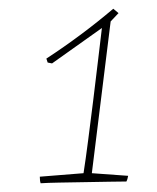

<svg xmlns="http://www.w3.org/2000/svg" viewBox="-20 -732 360 439"><path d="M73 -313Q72 -315 71.5 -319.5Q71 -324 71 -328L171 -336Q176 -368 181.5 -411Q187 -454 193 -501.5Q199 -549 204 -592.5Q209 -636 213 -668L99 -587L89 -589L86 -598Q167 -651 239 -712L251 -702L233 -683L190 -336L273 -330Q272 -326 271.5 -323.5Q271 -321 269 -317Q256 -317 229.5 -316.5Q203 -316 172.5 -315.5Q142 -315 115 -314.5Q88 -314 73 -313Z"/></svg>

Font: Labrada Thin
Style: Italic
Weight: 100
Italic angle: -7°
Designer: Mercedes Jáuregui
Foundry: Omnibus-Type Team
Version: Version 1.000; ttfautohint (v1.8.4.7-5d5b)